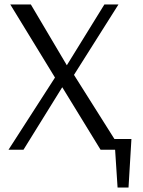

<svg xmlns="http://www.w3.org/2000/svg" viewBox="-20 -670 642 859"><path d="M506 169 495 0H430L259 -279H258L85 0H18L226 -323L26 -650H118L279 -378L447 -650H510L311 -335L492 -48H568L555 169Z"/></svg>

Font: Arsenal SC
Style: Regular
Weight: 400
Designer: Andrij Shevchenko
Foundry: Stairsfor
Version: Version 2.001; ttfautohint (v1.8.4.7-5d5b)